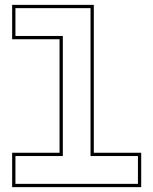

<svg xmlns="http://www.w3.org/2000/svg" viewBox="-20 -770 631 790"><path d="M30 0V-141.5H225V-608.5H30V-750H366V-141.5H561V0ZM43.5 -13.5H547.5V-128H352.5V-736.5H43.5V-622H238.5V-128H43.5Z"/></svg>

Font: Tourney Expanded Thin
Style: Regular
Weight: 100
Width: 7
Designer: Tyler Finck
Foundry: Etcetera Type Co
Version: Version 1.010; ttfautohint (v1.8.3)